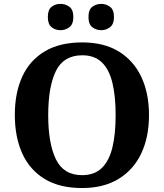

<svg xmlns="http://www.w3.org/2000/svg" viewBox="-20 -939 827 969"><path d="M394.2 10Q280.1 10 204.9 -36Q129.6 -82 92.2 -165Q54.8 -248 54.8 -359Q54.8 -470 92.2 -552Q129.6 -634 205.4 -679.5Q281.2 -725 395.2 -725Q503.7 -725 578.8 -679.5Q653.8 -634 692.9 -551.5Q732 -469 732 -358Q732 -247 692.9 -164.5Q653.8 -82 578.4 -36Q503 10 394.2 10ZM394.2 -55Q456.8 -55 493.9 -91.2Q531 -127.4 547.3 -194.9Q563.6 -262.5 563.6 -358Q563.6 -453.5 547.2 -521.2Q530.9 -588.9 493.9 -624.4Q456.8 -660 395.2 -660Q301.3 -660 262.3 -580.9Q223.3 -501.8 223.3 -358Q223.3 -215.2 262.2 -135.1Q301.2 -55 394.2 -55ZM491.4 -786.6Q465.4 -786.6 445.9 -801.7Q426.5 -816.8 426.5 -853Q426.5 -890.2 445.9 -904.8Q465.4 -919.4 491.4 -919.4Q515.3 -919.4 535.3 -904.8Q555.2 -890.2 555.2 -853Q555.2 -816.8 535.3 -801.7Q515.3 -786.6 491.4 -786.6ZM285.2 -786.6Q259.7 -786.6 240.6 -801.7Q221.4 -816.8 221.4 -853Q221.4 -890.2 240.6 -904.8Q259.7 -919.4 285.2 -919.4Q310.2 -919.4 330.2 -904.8Q350.1 -890.2 350.1 -853Q350.1 -816.8 330.2 -801.7Q310.2 -786.6 285.2 -786.6Z"/></svg>

Font: Noto Serif Gurmukhi
Style: Regular
Weight: 400
Designer: Vaibhav Singh and the Monotype Design Team
Foundry: Monotype Imaging Inc.
Version: Version 2.003